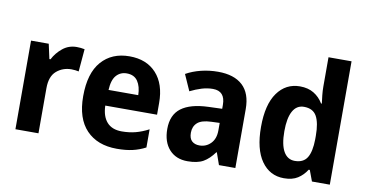

<svg xmlns="http://www.w3.org/2000/svg" viewBox="-74 -958 2225 1165"><g transform="rotate(10 1038.5 -375.0)"><path d="M350 -556Q375 -556 399 -551L387 -412Q379 -414 366.5 -415.5Q354 -417 342 -417Q289 -417 250.5 -384Q212 -351 212 -278V0H70V-546H179L199 -455H206Q227 -496 264 -526Q301 -556 350 -556Z M676 -556Q781 -556 841 -490.5Q901 -425 901 -308V-236H582Q584 -170 615.5 -134.5Q647 -99 707 -99Q752 -99 791 -109Q830 -119 872 -141V-29Q834 -9 792.5 0.5Q751 10 696 10Q576 10 508 -61Q440 -132 440 -269Q440 -411 503.5 -483.5Q567 -556 676 -556ZM677 -451Q638 -451 613 -423Q588 -395 585 -333H768Q767 -386 745 -418.5Q723 -451 677 -451Z M1221 -557Q1320 -557 1372.5 -508.5Q1425 -460 1425 -363V0H1324L1298 -74H1295Q1263 -30 1227.5 -10Q1192 10 1131 10Q1060 10 1018.5 -36Q977 -82 977 -162Q977 -249 1033 -291Q1089 -333 1199 -337L1284 -340V-364Q1284 -449 1208 -449Q1174 -449 1139.5 -438.5Q1105 -428 1069 -410L1025 -509Q1066 -532 1116.5 -544.5Q1167 -557 1221 -557ZM1233 -251Q1173 -249 1147.5 -226Q1122 -203 1122 -164Q1122 -129 1139.5 -113Q1157 -97 1186 -97Q1227 -97 1255.5 -126Q1284 -155 1284 -207V-253Z M1725 10Q1638 10 1586.5 -63Q1535 -136 1535 -273Q1535 -411 1587 -483.5Q1639 -556 1726 -556Q1776 -556 1811.5 -534.5Q1847 -513 1869 -476H1874Q1871 -498 1868 -525.5Q1865 -553 1865 -580V-760H2007V0H1897L1872 -67H1865Q1843 -32 1810 -11Q1777 10 1725 10ZM1772 -105Q1825 -105 1848 -142Q1871 -179 1872 -256V-277Q1872 -357 1849.5 -397.5Q1827 -438 1771 -438Q1726 -438 1702.5 -395.5Q1679 -353 1679 -272Q1679 -189 1703 -147Q1727 -105 1772 -105Z"/></g></svg>

Font: Noto Sans Devanagari UI SemiCondensed
Style: Bold
Weight: 700
Width: 4
Designer: Jelle Bosma - Monotype Design Team
Foundry: Monotype Imaging Inc.
Version: Version 2.004; ttfautohint (v1.8.4.7-5d5b)